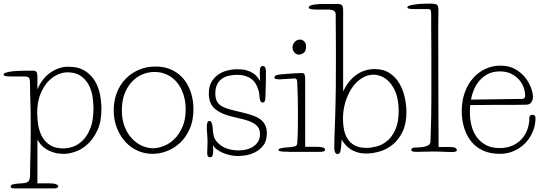

<svg xmlns="http://www.w3.org/2000/svg" viewBox="-37 -840 3008 1062"><path d="M170 -346Q196 -407 243 -439Q290 -471 340 -471Q397 -471 433 -448Q469 -425 489 -390.5Q509 -356 516.5 -315Q524 -274 524 -238Q524 -166 501.5 -118.5Q479 -71 447 -42Q415 -13 379.5 -1Q344 11 318 11Q285 11 260.5 3.5Q236 -4 218 -15.5Q200 -27 188.5 -41Q177 -55 170 -68V174H235Q261 174 273 179Q285 184 285 189Q285 196 279 199Q273 202 265 202H40Q34 202 28 200Q22 198 22 190Q22 184 32 180.5Q42 177 68 175Q91 174 103.5 171.5Q116 169 122 161Q128 153 129 135.5Q130 118 130 86Q130 66 130.5 47Q131 28 131.5 5Q132 -18 132.5 -49Q133 -80 133 -124Q133 -175 132.5 -212.5Q132 -250 131 -279.5Q130 -309 129.5 -331.5Q129 -354 129 -375Q129 -405 122.5 -411Q116 -417 95 -417H23Q12 -417 -2.5 -418.5Q-17 -420 -17 -427Q-17 -434 -3.5 -438.5Q10 -443 32.5 -445.5Q55 -448 84.5 -448.5Q114 -449 145 -449Q159 -449 164.5 -442.5Q170 -436 170 -413ZM169 -219Q169 -179 175.5 -143Q182 -107 198.5 -79.5Q215 -52 243 -35.5Q271 -19 315 -19Q338 -19 366.5 -28.5Q395 -38 420.5 -63Q446 -88 463 -131Q480 -174 480 -240Q480 -269 475 -304Q470 -339 454.5 -369Q439 -399 410.5 -419.5Q382 -440 336 -440Q309 -440 279.5 -426.5Q250 -413 225.5 -385Q201 -357 185 -315.5Q169 -274 169 -219Z M1033 -236Q1033 -174 1012.5 -127.5Q992 -81 959.5 -50.5Q927 -20 887 -4.5Q847 11 807 11Q763 11 724 -6.5Q685 -24 656 -56Q627 -88 609.5 -132.5Q592 -177 592 -230Q592 -282 609 -326.5Q626 -371 657 -403Q688 -435 730 -453.5Q772 -472 823 -472Q875 -472 914.5 -453Q954 -434 980 -401.5Q1006 -369 1019.5 -326.5Q1033 -284 1033 -236ZM818 -442Q782 -442 749.5 -428Q717 -414 692 -387Q667 -360 652 -321Q637 -282 637 -231Q637 -178 653 -138Q669 -98 694.5 -72Q720 -46 750 -33Q780 -20 809 -20Q837 -20 869 -32.5Q901 -45 928 -71.5Q955 -98 972.5 -138.5Q990 -179 990 -235Q990 -280 977.5 -318Q965 -356 942.5 -383.5Q920 -411 888 -426.5Q856 -442 818 -442Z M1141 -37Q1142 -29 1142 -20Q1142 -11 1142 -5Q1142 10 1139 20Q1136 30 1125 30Q1118 30 1113.5 25Q1109 20 1109 6Q1109 -2 1110 -21Q1111 -40 1111 -54Q1111 -73 1109 -97Q1107 -121 1107 -139Q1107 -171 1121 -171Q1136 -171 1139 -136Q1141 -101 1147 -82Q1153 -63 1172 -46Q1195 -25 1223.5 -16.5Q1252 -8 1283 -8Q1302 -8 1323 -12.5Q1344 -17 1361 -27.5Q1378 -38 1389.5 -55Q1401 -72 1401 -98Q1401 -121 1391 -135.5Q1381 -150 1362 -160.5Q1343 -171 1315 -178.5Q1287 -186 1251 -194Q1188 -208 1153 -237Q1118 -266 1118 -323Q1118 -359 1131.5 -384Q1145 -409 1167.5 -425.5Q1190 -442 1218.5 -449.5Q1247 -457 1277 -457Q1306 -457 1327 -451Q1348 -445 1363 -435Q1378 -425 1387 -413.5Q1396 -402 1402 -392Q1401 -405 1400.5 -419Q1400 -433 1400 -441Q1400 -461 1404 -468Q1408 -475 1416 -475Q1425 -475 1429.5 -467.5Q1434 -460 1434 -449Q1434 -389 1432.5 -349.5Q1431 -310 1431 -299Q1431 -290 1428 -281.5Q1425 -273 1416 -273Q1407 -273 1403.5 -281.5Q1400 -290 1399 -298Q1398 -306 1397.5 -316.5Q1397 -327 1392 -342Q1387 -360 1378 -375.5Q1369 -391 1355 -402Q1341 -413 1321 -419.5Q1301 -426 1273 -426Q1248 -426 1226 -420.5Q1204 -415 1188 -402.5Q1172 -390 1163 -370.5Q1154 -351 1154 -323Q1154 -297 1162.5 -280.5Q1171 -264 1188.5 -253.5Q1206 -243 1232.5 -235.5Q1259 -228 1295 -220Q1328 -212 1354.5 -203.5Q1381 -195 1399.5 -182.5Q1418 -170 1428.5 -150.5Q1439 -131 1439 -103Q1439 -60 1419 -35Q1399 -10 1372.5 3Q1346 16 1319 19.5Q1292 23 1279 23Q1259 23 1237.5 18.5Q1216 14 1197 6Q1178 -2 1163 -13Q1148 -24 1141 -37Z M1481 0ZM1651 -28H1713Q1735 -28 1748 -24.5Q1761 -21 1761 -13Q1761 -4 1751.5 -2Q1742 0 1731 0H1572Q1548 0 1525.5 -1.5Q1503 -3 1503 -12Q1503 -22 1567 -26Q1589 -28 1597.5 -32Q1606 -36 1607 -47Q1610 -85 1610.5 -131Q1611 -177 1611 -213Q1611 -259 1610 -301.5Q1609 -344 1607 -389Q1606 -397 1603 -401.5Q1600 -406 1592 -406Q1587 -406 1575 -405Q1563 -404 1550 -403.5Q1537 -403 1525 -402Q1513 -401 1509 -401Q1501 -401 1491 -402.5Q1481 -404 1481 -412Q1481 -421 1495 -425Q1509 -429 1544 -431Q1566 -433 1593 -434.5Q1620 -436 1633 -436Q1645 -436 1648 -426.5Q1651 -417 1651 -401ZM1581 -580Q1581 -585 1583.5 -592Q1586 -599 1591 -605.5Q1596 -612 1603.5 -616.5Q1611 -621 1622 -621Q1636 -621 1646 -611Q1656 -601 1656 -584Q1656 -557 1642.5 -547.5Q1629 -538 1615 -538Q1601 -538 1591 -550Q1581 -562 1581 -580Z M1861 -334Q1889 -394 1934 -426Q1979 -458 2036 -458Q2085 -458 2119 -435Q2153 -412 2173 -377Q2193 -342 2202 -300Q2211 -258 2211 -220Q2211 -155 2189.5 -111Q2168 -67 2135.5 -40.5Q2103 -14 2064 -2.5Q2025 9 1990 9Q1960 9 1938 2Q1916 -5 1900 -16Q1884 -27 1872.5 -40.5Q1861 -54 1853 -68Q1850 -20 1846 -4Q1842 12 1831 12Q1812 12 1812 -24Q1812 -57 1813 -84Q1814 -111 1815 -138.5Q1816 -166 1817 -197.5Q1818 -229 1819 -270.5Q1820 -312 1820.5 -367.5Q1821 -423 1821 -498Q1821 -538 1821 -578Q1821 -618 1820.5 -653.5Q1820 -689 1820 -717Q1820 -745 1820 -760Q1820 -775 1808.5 -781Q1797 -787 1775 -787H1717Q1700 -787 1685.5 -789Q1671 -791 1671 -799Q1671 -806 1682 -810Q1693 -814 1706.5 -815.5Q1720 -817 1731.5 -817.5Q1743 -818 1745 -818H1835Q1844 -818 1852.5 -813Q1861 -808 1861 -782ZM1860 -182Q1860 -153 1865.5 -124.5Q1871 -96 1885 -73Q1899 -50 1924.5 -36Q1950 -22 1990 -22Q2015 -22 2046 -30Q2077 -38 2104 -60Q2131 -82 2149.5 -122Q2168 -162 2168 -225Q2168 -283 2154 -321.5Q2140 -360 2119 -383.5Q2098 -407 2074 -417Q2050 -427 2029 -427Q1996 -427 1965 -408Q1934 -389 1911 -355.5Q1888 -322 1874 -277.5Q1860 -233 1860 -182Z M2388 -785Q2388 -760 2387.5 -732.5Q2387 -705 2387 -681.5Q2387 -658 2387 -642.5Q2387 -627 2387 -626Q2387 -388 2388 -242.5Q2389 -97 2389 -27H2450Q2475 -27 2482.5 -21.5Q2490 -16 2490 -10Q2490 -5 2484 -2Q2478 1 2462 1Q2455 1 2443 0.5Q2431 0 2417.5 -0.5Q2404 -1 2389.5 -1.5Q2375 -2 2362 -2Q2352 -2 2339.5 -1.5Q2327 -1 2314.5 -1Q2302 -1 2290.5 -0.5Q2279 0 2271 0Q2251 0 2244.5 -2.5Q2238 -5 2238 -11Q2238 -23 2259 -24L2282 -25Q2342 -28 2344 -55Q2345 -85 2346 -119Q2347 -153 2348 -196Q2349 -239 2349 -292Q2349 -345 2349 -413Q2349 -480 2349 -531.5Q2349 -583 2348.5 -624Q2348 -665 2348 -698Q2348 -731 2348 -762Q2348 -778 2345 -784Q2342 -790 2329 -790H2252Q2235 -790 2225.5 -792Q2216 -794 2216 -799Q2216 -806 2231 -810Q2246 -814 2267 -816.5Q2288 -819 2310 -819.5Q2332 -820 2346 -820Q2366 -820 2377 -815.5Q2388 -811 2388 -785Z M2851 -293Q2868 -293 2868 -311Q2868 -331 2860 -354.5Q2852 -378 2835 -398Q2818 -418 2791.5 -431.5Q2765 -445 2728 -445Q2690 -445 2662.5 -431Q2635 -417 2615.5 -394.5Q2596 -372 2584.5 -344.5Q2573 -317 2568 -289ZM2564 -259Q2563 -248 2562.5 -237.5Q2562 -227 2562 -218Q2562 -182 2570.5 -147Q2579 -112 2598.5 -84Q2618 -56 2649.5 -38.5Q2681 -21 2726 -21Q2767 -21 2798 -35Q2829 -49 2849.5 -72Q2870 -95 2880.5 -125Q2891 -155 2891 -187Q2891 -205 2908 -205Q2925 -205 2925 -187Q2925 -148 2910 -112Q2895 -76 2868.5 -48.5Q2842 -21 2806 -5Q2770 11 2728 11Q2675 11 2635.5 -7Q2596 -25 2570 -57Q2544 -89 2530.5 -132.5Q2517 -176 2517 -226Q2517 -281 2533.5 -327.5Q2550 -374 2579 -407Q2608 -440 2647 -458.5Q2686 -477 2731 -477Q2779 -477 2813 -457.5Q2847 -438 2868.5 -410.5Q2890 -383 2900.5 -353.5Q2911 -324 2911 -304Q2911 -288 2902.5 -275Q2894 -262 2876 -261Q2850 -260 2812.5 -260Q2775 -260 2735 -260Q2723 -260 2700 -260Q2677 -260 2651.5 -259.5Q2626 -259 2602 -259Q2578 -259 2564 -259Z"/></svg>

Font: Life Savers
Style: Regular
Weight: 400
Designer: Pablo Impallari, Rodrigo Fuenzalida, Brenda Gallo
Foundry: Pablo Impallari, Rodrigo Fuenzalida, Brenda Gallo
Version: Version 3.001; ttfautohint (v0.95) -l 8 -r 50 -G 200 -x 14 -